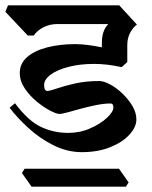

<svg xmlns="http://www.w3.org/2000/svg" viewBox="-38 -659 569 718"><path d="M243 -494Q267 -494 292.5 -490.5Q318 -487 343 -482V-499Q343 -545 367 -569H175Q149 -569 125.5 -557.5Q102 -546 88 -526H66L-18 -615L-8 -639H408L474 -567Q460 -557 449 -537Q438 -517 438 -490V-427L417 -408Q362 -420 314 -420Q261 -420 218.5 -409Q176 -398 151.5 -380Q127 -362 127 -341Q127 -319 139 -319Q149 -319 176 -328.5Q203 -338 243.5 -347Q284 -356 333 -356Q350 -356 373.5 -343.5Q397 -331 419.5 -309.5Q442 -288 457 -263Q472 -238 472 -212Q472 -184 446 -155.5Q420 -127 374 -108.5Q328 -90 268 -90Q213 -90 161.5 -116Q110 -142 68 -180.5Q26 -219 -2 -256L18 -273Q68 -206 116 -184Q164 -162 217 -162Q261 -162 299.5 -179Q338 -196 362 -218.5Q386 -241 386 -257Q386 -272 376 -272Q351 -272 321.5 -266Q292 -260 264.5 -252.5Q237 -245 215.5 -239Q194 -233 184 -233Q173 -233 149 -245.5Q125 -258 99 -279.5Q73 -301 54.5 -328.5Q36 -356 36 -386Q36 -422 64 -446Q92 -470 139 -482Q186 -494 243 -494ZM443 23 433 39H80L44 -12L54 -28H407Z"/></svg>

Font: Jaini Purva
Style: Regular
Weight: 400
Designer: Maithili Shingre, Girish Dalvi (Devanagari), Taresh Vohra (Latin)
Foundry: Ek Type
Version: Version 2.000; ttfautohint (v1.8.4.7-5d5b)